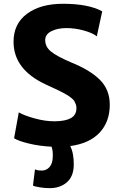

<svg xmlns="http://www.w3.org/2000/svg" viewBox="-20 -771 629 1018"><path d="M154.8 212.9 165.5 126.5Q176.3 133.3 201.7 133.3Q226.6 133.3 242.9 114.3Q259.3 95.2 259.8 60.1Q261.2 28.8 253.4 6.8Q187 3.4 131.6 -10.3Q76.2 -23.9 54.7 -38.1L79.6 -175.3Q107.4 -158.7 164.1 -143.1Q220.7 -127.4 270.5 -127.9Q326.7 -128.4 356 -144.8Q385.3 -161.1 385.3 -198.2Q385.3 -209 381.8 -218.3Q378.4 -227.5 374.3 -234.9Q370.1 -242.2 359.4 -250.7Q348.6 -259.3 340.6 -264.6Q332.5 -270 314.7 -279.3Q296.9 -288.6 285.6 -293.9Q274.4 -299.3 250 -310.5Q231.9 -318.8 222.7 -323.2Q51.8 -402.3 51.8 -549.8Q51.8 -645 123.3 -698Q194.8 -751 314 -751Q448.7 -751 522 -710.9L493.2 -578.1Q472.7 -595.7 425.8 -608.9Q378.9 -622.1 332 -622.1Q284.7 -622.1 252.2 -605.5Q219.7 -588.9 219.7 -558.6Q219.7 -522.9 250 -498Q280.3 -473.1 356.4 -440.4Q457.5 -399.9 509.8 -347.7Q562 -295.4 562 -215.8Q562 -125.5 508.3 -67.9Q454.6 -10.3 352.5 3.4Q372.1 42.5 371.1 106Q369.6 165.5 334 196Q298.3 226.6 243.2 226.6Q219.7 226.6 191.9 222.4Q164.1 218.3 154.8 212.9Z"/></svg>

Font: HaufeMerriweatherSans
Style: Bold
Weight: 700
Designer: Eben Sorkin
Foundry: Eben Sorkin
Version: Version 1.56